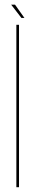

<svg xmlns="http://www.w3.org/2000/svg" viewBox="-20 -778 165 798"><path d="M48 0H59V-675H48ZM69 -703.5H81.5L42.5 -758.5H26.5Z"/></svg>

Font: Anybody Thin Condensed
Style: Regular
Weight: 100
Width: 3
Version: Version 1.113;gftools[0.9.25]